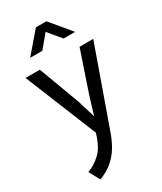

<svg xmlns="http://www.w3.org/2000/svg" viewBox="-230 -770 920 1093"><g transform="rotate(-30 230.5 -223.5)"><path d="M9 -470H103L203 -201L237 -89H239L273 -201L364 -470H454L273 40Q243 125 197.5 173Q152 221 89 243L51 173Q98 155 134.5 121Q171 87 191 27L200 0ZM385 -556H309L239 -640L169 -556H89L204 -690H273Z"/></g></svg>

Font: Ek Mukta
Style: Regular
Weight: 400
Designer: Girish Dalvi and Yashodeep Gholap
Foundry: Ek Type
Version: Version 2.538;PS 1.001;hotconv 16.6.51;makeotf.lib2.5.65220;